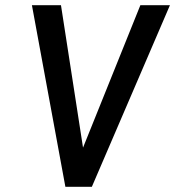

<svg xmlns="http://www.w3.org/2000/svg" viewBox="-20 -720 675 740"><path d="M635 -700 334 0H232L103 -700H215L300 -151L521 -700Z"/></svg>

Font: Kulim Park SemiBold
Style: Italic
Weight: 600
Italic angle: -8°
Designer: Noponies / Dale Sattler
Foundry: Noponies
Version: Version 1.000; ttfautohint (v1.8.3)